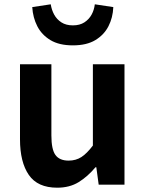

<svg xmlns="http://www.w3.org/2000/svg" viewBox="-20 -859 677 893"><path d="M246 14Q155 14 114 -45.5Q73 -105 73 -211V-560H219V-229Q219 -164 238 -138Q257 -112 299 -112Q333 -112 358.5 -128.5Q384 -145 412 -182V-560H559V0H439L428 -81H424Q388 -38 346 -12Q304 14 246 14ZM319 -648Q255 -648 214.5 -672.5Q174 -697 153.5 -737Q133 -777 130 -826L216 -839Q220 -813 232 -791Q244 -769 265.5 -755Q287 -741 319 -741Q351 -741 372.5 -755Q394 -769 406 -791Q418 -813 421 -839L507 -826Q505 -777 484.5 -737Q464 -697 423.5 -672.5Q383 -648 319 -648Z"/></svg>

Font: Noto Sans KR
Style: Bold
Weight: 700
Designer: Ryoko NISHIZUKA  (kana, bopomofo & ideographs); Paul D. Hunt (Latin, Greek & Cyrillic); Sandoll Communications , Soo-you
Foundry: Adobe
Version: Version 2.004-H2;hotconv 1.0.118;makeotfexe 2.5.65603